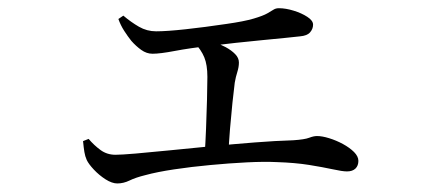

<svg xmlns="http://www.w3.org/2000/svg" viewBox="-20 -478 1040 458"><path d="M695.6 -391.3Q683.6 -389.7 659.6 -387.5Q635.6 -385.2 605.2 -382.2Q574.9 -379.3 542.6 -375.8Q510.2 -372.3 480.6 -368.6Q432.2 -363.2 397.1 -356.5Q361.9 -349.8 343.8 -349.8Q329.7 -349.8 317 -358.9Q304.3 -368 293.3 -380.5Q284.9 -391 276.2 -404.5Q267.6 -417.9 262.4 -432.7L274.2 -440.7Q292.6 -425.1 311.5 -414.2Q330.5 -403.3 352.3 -403.3Q377.7 -403.3 422.7 -408.2Q467.7 -413.1 520.2 -420.9Q562.3 -426.9 584.9 -433.6Q607.6 -440.3 617.8 -446.2Q628 -452 632.9 -455.2Q637.9 -458.4 645.4 -458.4Q661.6 -458.4 680.6 -452.5Q699.5 -446.7 713.1 -437.8Q726.8 -428.9 726.8 -419.2Q726.8 -409.1 719.7 -400.9Q712.7 -392.7 695.6 -391.3ZM454.6 -388.8Q470.3 -385 487.1 -379.1Q503.8 -373.2 518 -365.7Q532.1 -358.1 541 -348.9Q549.9 -339.8 549.9 -328.9Q549.9 -318.3 546.2 -306.6Q542.4 -294.8 540 -281Q537.6 -262.8 534.5 -233Q531.4 -203.3 528.7 -170.8Q526.1 -138.3 524.7 -109.9L468.1 -108Q470.1 -135.2 471.5 -170.9Q472.9 -206.5 473.8 -240.5Q474.7 -274.5 474.7 -294.6Q474.7 -323.4 467.3 -341.3Q459.9 -359.3 443.5 -376.5ZM178.1 -141.4 191.4 -146.7Q204.3 -131.5 219.7 -120.2Q235.2 -108.8 255.5 -108.8Q268.8 -108.8 303.3 -111.7Q337.8 -114.6 385 -119.4Q432.1 -124.2 484.3 -129.2Q536.6 -134.2 587.3 -138.2Q638.1 -142.2 679.4 -143.4Q706.7 -145.2 717.5 -149.4Q728.2 -153.5 736.1 -153.5Q748.5 -153.5 765.2 -148.3Q781.9 -143.2 798 -134.5Q814 -125.8 824.5 -115.4Q834.9 -104.9 834.9 -94.3Q834.9 -82.7 827.9 -75.9Q820.8 -69.1 807.7 -69.1Q796.6 -69.1 773.6 -74.2Q750.6 -79.2 717.1 -84.6Q683.5 -89.9 640.6 -91.3Q610.5 -92.8 568.7 -90.7Q526.9 -88.6 481.5 -84.3Q436.1 -80.1 395.5 -74Q354.8 -67.9 326.9 -60.3Q303.4 -54.5 289 -47.4Q274.6 -40.4 259.8 -40.4Q247.3 -40.4 231.8 -50.2Q216.4 -60.1 203.8 -73.5Q191.3 -86.9 186.9 -96.4Q182.9 -105.2 181.3 -115.4Q179.6 -125.7 178.1 -141.4Z"/></svg>

Font: Noto Serif JP
Style: Regular
Weight: 200
Designer: Ryoko NISHIZUKA 西塚涼子 (kana & ideographs); Frank Grießhammer (Latin, Greek & Cyrillic); Wenlong ZHANG 张文龙 (bopomofo); San
Foundry: Adobe
Version: Version 2.001;hotconv 1.1.0;makeotfexe 2.6.0